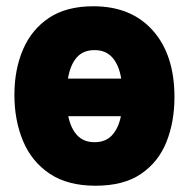

<svg xmlns="http://www.w3.org/2000/svg" viewBox="-20 -583 603 613"><path d="M285 10Q196 10 138.5 -28.5Q81 -67 53.5 -133Q26 -199 26 -280Q26 -361 53.5 -425Q81 -489 136.5 -526Q192 -563 278 -563Q399 -563 468 -485.5Q537 -408 537 -273Q537 -194 511.5 -130Q486 -66 430.5 -28Q375 10 285 10ZM282 -423Q245 -423 224.5 -399Q204 -375 197 -332H367Q360 -375 339 -399Q318 -423 282 -423ZM282 -129Q317 -129 337.5 -151Q358 -173 366 -212H198Q206 -173 226.5 -151Q247 -129 282 -129Z"/></svg>

Font: Noto Sans Mono SemiCondensed Black
Style: Regular
Weight: 900
Width: 4
Designer: Monotype Design Team
Foundry: Monotype Imaging Inc.
Version: Version 2.014; ttfautohint (v1.8.4.7-5d5b)